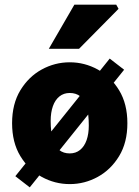

<svg xmlns="http://www.w3.org/2000/svg" viewBox="-20 -780 600 826"><path d="M280 12Q216 12 159.5 -19Q103 -50 67.5 -108.5Q32 -167 32 -250Q32 -333 67.5 -391.5Q103 -450 159.5 -481Q216 -512 280 -512Q344 -512 400.5 -481Q457 -450 492.5 -391.5Q528 -333 528 -250Q528 -167 492.5 -108.5Q457 -50 400.5 -19Q344 12 280 12ZM280 -120Q306 -120 324.5 -135Q343 -150 352.5 -177Q362 -204 362 -240Q362 -289 353 -320Q344 -351 325.5 -365.5Q307 -380 280 -380Q254 -380 235.5 -365Q217 -350 207.5 -323Q198 -296 198 -260Q198 -211 207.5 -180Q217 -149 235 -134.5Q253 -120 280 -120ZM108 26 46 -22 452 -528 514 -480ZM190 -570 300 -760H480L490 -742L320 -570Z"/></svg>

Font: Source Sans 3 Black
Style: Regular
Weight: 900
Designer: Paul D. Hunt
Foundry: Adobe
Version: Version 3.046;hotconv 1.0.118;makeotfexe 2.5.65603